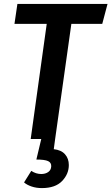

<svg xmlns="http://www.w3.org/2000/svg" viewBox="-20 -711 570 982"><path d="M530 -691 503 -589H345L262 0L255 52Q293 56 312.5 78Q332 100 332 133Q332 179 297.5 215Q263 251 194 251Q166 251 142 243Q118 235 103 222L140 163Q164 179 191 179Q212 179 226.5 169Q241 159 242 140Q243 121 226 113Q209 105 166 105L191 0H137L219 -589H54L69 -691Z"/></svg>

Font: Fira Sans Condensed Medium
Style: Italic
Weight: 500
Width: 3
Italic angle: -8°
Designer: bBox Type GmbH & Carrois Corporate GbR & Edenspiekermann AG
Foundry: bBox Type GmbH & Carrois Corporate GbR & Edenspiekermann AG
Version: Version 4.301